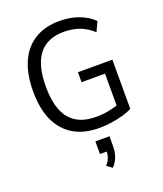

<svg xmlns="http://www.w3.org/2000/svg" viewBox="-174 -827 1034 1215"><g transform="rotate(-20 343.0 -219.5)"><path d="M380 9Q278 9 207.5 -33Q137 -75 100.5 -155Q64 -235 64 -352Q64 -467 100 -548Q136 -629 205 -671.5Q274 -714 372 -714Q418 -714 459.5 -704.5Q501 -695 536.5 -676.5Q572 -658 599 -631L569 -567Q526 -606 478.5 -623Q431 -640 373 -640Q263 -640 206.5 -568.5Q150 -497 150 -352Q150 -205 208.5 -134.5Q267 -64 384 -64Q430 -64 473 -72.5Q516 -81 554 -96L530 -54V-302H372V-369H604V-38Q578 -24 541 -13.5Q504 -3 462 3Q420 9 380 9ZM373 275 337 249Q357 227 364.5 204.5Q372 182 372 154L388 165H326V80H421V144Q421 183 410 215.5Q399 248 373 275Z"/></g></svg>

Font: Nunito Sans 10pt SemiCondensed
Style: Regular
Weight: 400
Width: 4
Designer: Vernon Adams
Foundry: Vernon Adams
Version: Version 3.101;gftools[0.9.27]